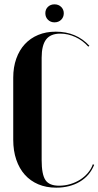

<svg xmlns="http://www.w3.org/2000/svg" viewBox="-20 -855 454 885"><path d="M41 -497Q41 -545 55 -584.5Q69 -624 94.5 -651.5Q120 -679 156 -694Q192 -709 237 -709Q332 -709 392 -644L387 -640Q361 -669 327 -684.5Q293 -700 258 -700Q213 -700 192.5 -673Q172 -646 172 -589V-117Q172 -51 189.5 -25Q207 1 252 1Q279 1 304 -6.5Q329 -14 349.5 -27Q370 -40 385.5 -58.5Q401 -77 408 -98L414 -95Q394 -45 348 -17.5Q302 10 239 10Q193 10 156.5 -5.5Q120 -21 94.5 -49.5Q69 -78 55 -119Q41 -160 41 -211ZM189 -794Q189 -812 201 -823.5Q213 -835 231 -835Q250 -835 262 -823Q274 -811 274 -794Q274 -776 262 -764Q250 -752 231 -752Q213 -752 201 -764Q189 -776 189 -794Z"/></svg>

Font: Moniqa Black Display
Style: Regular
Weight: 900
Designer: Rajesh Rajput
Foundry: Rajesh Rajput
Version: Version 1.000